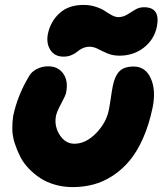

<svg xmlns="http://www.w3.org/2000/svg" viewBox="-20 -766 669 776"><path d="M236.8 -537.1Q200.7 -537.1 183.3 -564.5Q166 -591.8 173.8 -629.9Q184.1 -679.2 220.5 -712.6Q256.8 -746.1 317.9 -746.1Q344.7 -746.1 367.9 -738.3Q391.1 -730.5 404.3 -721.4Q417.5 -712.4 431.9 -704.6Q446.3 -696.8 458 -696.8Q477.1 -696.8 493.4 -706.8Q509.8 -716.8 526.1 -726.8Q542.5 -736.8 562 -736.8Q629.9 -736.8 613.8 -657.2Q603 -606 561.3 -573.5Q519.5 -541 462.9 -541Q436 -541 414.6 -550Q393.1 -559.1 376 -568.1Q358.9 -577.1 342.8 -577.1Q326.7 -577.1 313.5 -570.8Q300.3 -564.5 292.2 -557.1Q284.2 -549.8 269.5 -543.5Q254.9 -537.1 236.8 -537.1ZM273.9 -9.8Q236.3 -9.8 202.4 -19.5Q168.5 -29.3 143.1 -45.9Q117.7 -62.5 95.9 -85.2Q74.2 -107.9 61.3 -133.8Q48.3 -159.7 39.3 -187.7Q30.3 -215.8 29.8 -243.4Q29.3 -271 33.2 -296.9Q50.8 -381.3 98.1 -459Q107.4 -476.1 128.9 -487.1Q150.4 -498 174.8 -498Q214.4 -498 235.6 -468.5Q256.8 -439 247.1 -391.1Q244.6 -379.4 227.1 -346.9Q209.5 -314.5 206.1 -296.9Q198.7 -255.9 221.4 -220.5Q244.1 -185.1 280.8 -185.1Q326.7 -185.1 368.2 -227.5Q409.7 -270 419.9 -321.8Q423.8 -341.3 428.2 -371.8Q432.6 -402.3 436 -418.9Q443.8 -458.5 462.6 -477.8Q481.4 -497.1 520 -497.1Q567.9 -497.1 589.4 -449.5Q610.8 -401.9 597.2 -333Q583 -263.7 558.6 -208.3Q534.2 -152.8 503.4 -116.2Q472.7 -79.6 434.8 -55.2Q397 -30.8 357.2 -20.3Q317.4 -9.8 273.9 -9.8Z"/></svg>

Font: Shantell Sans Irregular
Style: Italic
Weight: 800
Italic angle: -11.31°
Designer: Stephen Nixon, Anya Danilova, Shantell Martin
Foundry: Arrow Type
Version: Version 1.006;[9816181b4]